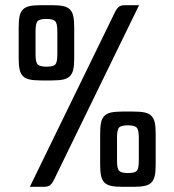

<svg xmlns="http://www.w3.org/2000/svg" viewBox="-20 -720 671 740"><path d="M516 -700 188 -27Q180 -11 172 -5.5Q164 0 148 0H95L423 -673Q431 -689 439 -694.5Q447 -700 463 -700ZM137 -410Q111 -410 94.5 -413.5Q78 -417 68.5 -426.5Q59 -436 55.5 -452.5Q52 -469 52 -495V-615Q52 -641 55.5 -657.5Q59 -674 68.5 -683.5Q78 -693 94.5 -696.5Q111 -700 137 -700H181Q207 -700 223.5 -696.5Q240 -693 249.5 -683.5Q259 -674 262.5 -657.5Q266 -641 266 -615V-495Q266 -469 262.5 -452.5Q259 -436 249.5 -426.5Q240 -417 223.5 -413.5Q207 -410 181 -410ZM117 -510Q117 -479 126 -471Q135 -463 159 -463Q184 -463 192.5 -471Q201 -479 201 -510V-600Q201 -631 192 -639Q183 -647 159 -647Q134 -647 125.5 -639Q117 -631 117 -600ZM451 0Q425 0 408.5 -3.5Q392 -7 382.5 -16.5Q373 -26 369.5 -42.5Q366 -59 366 -85V-205Q366 -231 369.5 -247.5Q373 -264 382.5 -273.5Q392 -283 408.5 -286.5Q425 -290 451 -290H495Q521 -290 537.5 -286.5Q554 -283 563.5 -273.5Q573 -264 576.5 -247.5Q580 -231 580 -205V-85Q580 -59 576.5 -42.5Q573 -26 563.5 -16.5Q554 -7 537.5 -3.5Q521 0 495 0ZM431 -100Q431 -69 440 -61Q449 -53 473 -53Q498 -53 506.5 -61Q515 -69 515 -100V-190Q515 -221 506 -229Q497 -237 473 -237Q448 -237 439.5 -229Q431 -221 431 -190Z"/></svg>

Font: Rationale
Style: Regular
Weight: 400
Designer: Cyreal (www.cyreal.org)
Foundry: Cyreal (www.cyreal.org)
Version: Version 1.011